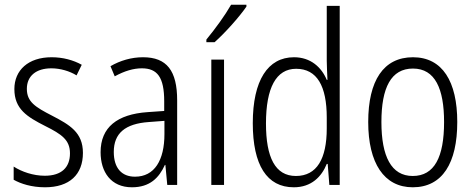

<svg xmlns="http://www.w3.org/2000/svg" viewBox="-20 -785 2009 815"><path d="M332 -136C332 -223 276 -255 201 -294C129 -331 94 -353 94 -408C94 -463 134 -495 198 -495C236 -495 276 -483 305 -465L327 -510C291 -530 247 -542 199 -542C100 -542 41 -487 41 -407C41 -322 95 -289 172 -250C242 -215 277 -191 277 -134C277 -75 242 -39 170 -39C121 -39 72 -56 38 -78V-22C68 -5 114 10 171 10C275 10 332 -44 332 -136Z M587 -542C538 -542 490 -528 449 -504L467 -461C509 -484 547 -495 582 -495C648 -495 677 -457 677 -355V-314L606 -309C478 -300 407 -245 407 -139C407 -55 451 10 540 10C616 10 655 -30 680 -85H682L690 0H732V-359C732 -485 688 -542 587 -542ZM612 -267 678 -272V-216C678 -105 636 -35 553 -35C497 -35 463 -71 463 -140C463 -219 511 -260 612 -267Z M1026 -757V-765H961C934 -718 896 -666 856 -617V-606H891C934 -644 996 -713 1026 -757ZM931 0V-532H877V0Z M1227 10C1302 10 1345 -35 1367 -89H1371L1378 0H1422V-760H1367V-527C1367 -503 1369 -475 1370 -446H1367C1345 -499 1299 -542 1228 -542C1117 -542 1053 -444 1053 -262C1053 -84 1113 10 1227 10ZM1236 -38C1148 -38 1109 -117 1109 -261C1109 -412 1152 -493 1237 -493C1326 -493 1367 -419 1367 -286V-240C1367 -111 1325 -38 1236 -38Z M1921 -267C1921 -439 1858 -542 1733 -542C1608 -542 1543 -443 1543 -267C1543 -93 1610 10 1732 10C1858 10 1921 -93 1921 -267ZM1599 -267C1599 -413 1640 -494 1733 -494C1827 -494 1865 -408 1865 -267C1865 -118 1824 -38 1732 -38C1641 -38 1599 -121 1599 -267Z"/></svg>

Font: Noto Sans Myanmar Condensed Light
Style: Regular
Weight: 300
Width: 3
Designer: Monotype Design Team
Foundry: Monotype Imaging Inc.
Version: Version 2.107